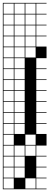

<svg xmlns="http://www.w3.org/2000/svg" viewBox="-20 -1025 348 1352"><path d="M0 307.7V-1004.8H307.7V-1000H235.6V-927.9H307.7V-923.1H235.6V-851H307.7V-846.2H235.6V-774H307.7V-769.2H235.6V-697.1H307.7V-615.4H235.6V-543.3H307.7V-538.5H235.6V-466.3H307.7V-461.5H235.6V-389.4H307.7V-384.6H235.6V-312.5H307.7V-307.7H235.6V-235.6H307.7V-230.8H235.6V-158.7H307.7V-153.8H235.6V-81.7H307.7V0H235.6V72.1H307.7V76.9H235.6V149H307.7V153.8H235.6V226H307.7V230.8H235.6V302.9H307.7V307.7ZM158.7 -927.9H230.8V-1000H158.7ZM4.8 -927.9H76.9V-1000H4.8ZM81.7 -927.9H153.8V-1000H81.7ZM158.7 -851H230.8V-923.1H158.7ZM4.8 -851H76.9V-923.1H4.8ZM81.7 -851H153.8V-923.1H81.7ZM158.7 -774H230.8V-846.2H158.7ZM4.8 -774H76.9V-846.2H4.8ZM81.7 -774H153.8V-846.2H81.7ZM158.7 -697.1H230.8V-769.2H158.7ZM4.8 -697.1H76.9V-769.2H4.8ZM81.7 -697.1H153.8V-769.2H81.7ZM158.7 -620.2H230.8V-692.3H158.7ZM4.8 -620.2H76.9V-692.3H4.8ZM81.7 -620.2H153.8V-692.3H81.7ZM4.8 -543.3H76.9V-615.4H4.8ZM81.7 -543.3H153.8V-615.4H81.7ZM4.8 -466.3H76.9V-538.5H4.8ZM81.7 -466.3H153.8V-538.5H81.7ZM4.8 -389.4H76.9V-461.5H4.8ZM81.7 -389.4H153.8V-461.5H81.7ZM4.8 -312.5H76.9V-384.6H4.8ZM81.7 -312.5H153.8V-384.6H81.7ZM4.8 -235.6H76.9V-307.7H4.8ZM81.7 -235.6H153.8V-307.7H81.7ZM4.8 -158.7H76.9V-230.8H4.8ZM81.7 -158.7H153.8V-230.8H81.7ZM4.8 -81.7H76.9V-153.8H4.8ZM81.7 -81.7H153.8V-153.8H81.7ZM76.9 -76.9H4.8V-4.8H76.9ZM158.7 -4.8H230.8V-76.9H158.7ZM158.7 72.1H230.8V0H158.7ZM4.8 72.1H76.9V0H4.8ZM81.7 72.1H153.8V0H81.7ZM81.7 149H153.8V76.9H81.7ZM4.8 149H76.9V76.9H4.8ZM81.7 226H153.8V153.8H81.7ZM4.8 226H76.9V153.8H4.8ZM158.7 302.9H230.8V230.8H158.7ZM4.8 302.9H76.9V230.8H4.8Z"/></svg>

Font: Jacquarda Bastarda 9 Charted
Style: Regular
Weight: 400
Designer: Sarah Cadigan-Fried
Version: Version 1.000; ttfautohint (v1.8.4.7-5d5b)